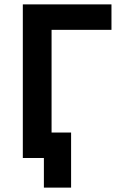

<svg xmlns="http://www.w3.org/2000/svg" viewBox="-20 -720 544 875"><path d="M180 135H304V-116H215V-584H488V-700H84V0H180Z"/></svg>

Font: Fixel Display SemiBold
Style: Regular
Weight: 600
Designer: AlfaBravo + MacPaw
Foundry: Kyrylo Tkachov, Marchela Mozhyna, Serhii Makarenko, Maria Weinstein, Zakhar Kryvoshyya
Version: Version 1.211